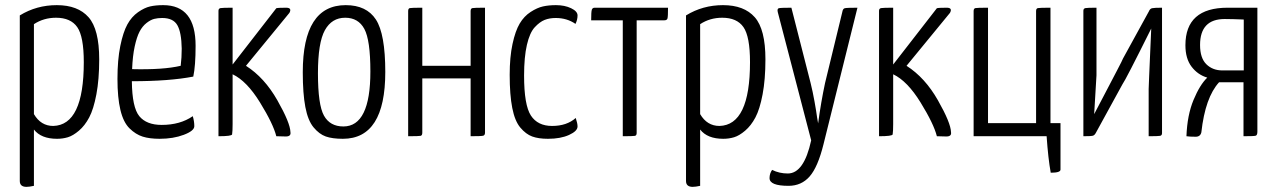

<svg xmlns="http://www.w3.org/2000/svg" viewBox="-20 -530 4968 747"><path d="M57 -470Q122 -510 201 -510Q283 -510 324.5 -463Q366 -416 366 -299Q366 -221 355 -163Q344 -105 327 -73Q310 -41 287 -21.5Q264 -2 244 4Q224 10 202 10Q140 10 112 -26V193Q94 197 83 197Q57 197 57 174ZM112 -86Q139 -40 187 -40Q306 -43 306 -288Q306 -388 280.5 -424.5Q255 -461 198 -461Q150 -461 112 -436Z M609 -44Q681 -44 730 -78Q736 -58 736 -39Q736 -21 695 -5.5Q654 10 601 10Q562 10 535 1.5Q508 -7 484 -30.5Q460 -54 448.5 -102Q437 -150 437 -223Q437 -297 448 -351Q459 -405 475.5 -435Q492 -465 517 -482.5Q542 -500 564 -505Q586 -510 615 -510Q741 -510 741 -352Q741 -274 732 -232Q639 -214 493 -214Q494 -112 522 -78Q550 -44 609 -44ZM611 -460Q594 -460 580 -456.5Q566 -453 550 -440.5Q534 -428 523 -407Q512 -386 504 -349Q496 -312 494 -261Q615 -258 683 -274Q687 -306 687 -341Q686 -404 670 -432Q654 -460 611 -460Z M830 -488Q830 -497 838 -498.5Q846 -500 885 -500V-279L1055 -498Q1062 -500 1093 -500Q1117 -500 1106 -480L937 -274Q1009 -228 1059 -140Q1109 -52 1110 -16Q1113 1 1092 1Q1086 1 1072.5 0.5Q1059 0 1055 0Q1043 -48 991.5 -131.5Q940 -215 885 -241V-47Q885 -20 883 -7Q881 0 830 0Z M1158 -249Q1158 -510 1325 -510Q1406 -510 1442.5 -454Q1479 -398 1479 -250Q1479 10 1314 10Q1273 10 1247.5 1Q1222 -8 1200 -34.5Q1178 -61 1168 -113.5Q1158 -166 1158 -249ZM1217 -245Q1217 -122 1240.5 -80Q1264 -38 1316 -38Q1421 -38 1421 -252Q1421 -374 1397.5 -417.5Q1374 -461 1323 -461Q1271 -461 1244 -412.5Q1217 -364 1217 -245Z M1867 -14Q1867 -4 1860 -2Q1853 0 1811 0V-225H1623V-14Q1623 -3 1616.5 -1.5Q1610 0 1568 0V-487Q1568 -497 1574.5 -498.5Q1581 -500 1623 -500V-274H1811V-487Q1811 -497 1818 -498.5Q1825 -500 1867 -500Z M2227 -470Q2227 -453 2219 -437Q2186 -460 2142 -460Q2118 -460 2099 -452.5Q2080 -445 2060.5 -424Q2041 -403 2030 -355.5Q2019 -308 2019 -236Q2019 -121 2045.5 -80.5Q2072 -40 2128 -40Q2185 -40 2220 -71Q2227 -50 2227 -38Q2227 -20 2194 -5Q2161 10 2112 10Q2075 10 2050.5 1Q2026 -8 2004.5 -33.5Q1983 -59 1973 -110Q1963 -161 1963 -239Q1963 -308 1974 -359Q1985 -410 2002 -438.5Q2019 -467 2044.5 -483.5Q2070 -500 2092.5 -505Q2115 -510 2143 -510Q2177 -510 2202 -498Q2227 -486 2227 -470Z M2457 -451V-13Q2457 -3 2450.5 -1.5Q2444 0 2403 0V-451H2280Q2280 -484 2282.5 -492Q2285 -500 2294 -500H2579Q2579 -466 2577 -458.5Q2575 -451 2565 -451Z M2649 -470Q2714 -510 2793 -510Q2875 -510 2916.5 -463Q2958 -416 2958 -299Q2958 -221 2947 -163Q2936 -105 2919 -73Q2902 -41 2879 -21.5Q2856 -2 2836 4Q2816 10 2794 10Q2732 10 2704 -26V193Q2686 197 2675 197Q2649 197 2649 174ZM2704 -86Q2731 -40 2779 -40Q2898 -43 2898 -288Q2898 -388 2872.5 -424.5Q2847 -461 2790 -461Q2742 -461 2704 -436Z M3006 -483Q3003 -496 3010 -498Q3017 -500 3059 -500L3134 -206Q3142 -174 3149 -135Q3156 -96 3159 -73L3163 -50Q3174 -132 3190 -207L3257 -483Q3259 -496 3266.5 -498Q3274 -500 3316 -500L3184 31Q3162 120 3130 156.5Q3098 193 3048 193Q2974 193 2974 163Q2974 145 2984 131Q3012 145 3045 145Q3108 145 3136 16Z M3400 -488Q3400 -497 3408 -498.5Q3416 -500 3455 -500V-279L3625 -498Q3632 -500 3663 -500Q3687 -500 3676 -480L3507 -274Q3579 -228 3629 -140Q3679 -52 3680 -16Q3683 1 3662 1Q3656 1 3642.5 0.5Q3629 0 3625 0Q3613 -48 3561.5 -131.5Q3510 -215 3455 -241V-47Q3455 -20 3453 -7Q3451 0 3400 0Z M3768 0V-487Q3768 -497 3775 -498.5Q3782 -500 3824 -500V-51H4011V-487Q4011 -497 4018 -498.5Q4025 -500 4067 -500V-51H4106V130Q4106 142 4068 142Q4058 87 4052 0Z M4450 -486Q4454 -496 4462 -498Q4470 -500 4501 -500V-12Q4501 -3 4493.5 -1.5Q4486 0 4449 0V-184Q4449 -189 4451 -235Q4453 -281 4455.5 -338.5Q4458 -396 4459 -419Q4359 -218 4347 -202L4244 -14Q4239 -4 4232 -2Q4225 0 4195 0V-488Q4195 -497 4203 -498.5Q4211 -500 4246 -500V-237Q4246 -230 4237 -86Q4246 -103 4274.5 -157.5Q4303 -212 4325.5 -255Q4348 -298 4349 -302Z M4654 -15Q4650 2 4632 2Q4608 2 4596 0Q4599 -82 4623.5 -141Q4648 -200 4677 -228Q4640 -239 4616 -270.5Q4592 -302 4592 -354Q4592 -500 4756 -500H4872V-18Q4872 -4 4865.5 -2Q4859 0 4818 0V-210H4723Q4669 -151 4654 -15ZM4649 -355Q4649 -304 4673.5 -280Q4698 -256 4736 -256H4819V-454Q4818 -454 4806.5 -454.5Q4795 -455 4777.5 -455.5Q4760 -456 4745 -456Q4649 -456 4649 -355Z"/></svg>

Font: Yanone Kaffeesatz Light
Style: Regular
Weight: 300
Designer: Yanone (Cyrillic: Daniel Pouzeot)
Foundry: Yanone
Version: Version 1.003;PS 001.003;hotconv 1.0.88;makeotf.lib2.5.64775